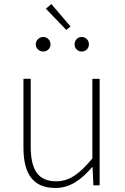

<svg xmlns="http://www.w3.org/2000/svg" viewBox="-20 -917 617 950"><path d="M255 13C328 13 383 -29 436 -90H438L442 0H473V-527H437V-133C372 -55 323 -20 258 -20C169 -20 132 -76 132 -192V-527H96V-188C96 -51 147 13 255 13ZM308 -769 329 -786 234 -897 207 -874ZM194 -662C214 -662 230 -678 230 -697C230 -718 214 -734 194 -734C174 -734 157 -718 157 -697C157 -678 174 -662 194 -662ZM384 -662C405 -662 420 -678 420 -697C420 -718 405 -734 384 -734C364 -734 349 -718 349 -697C349 -678 364 -662 384 -662Z"/></svg>

Font: Genne Gothic ExtraLight
Style: Regular
Weight: 250
Designer: Ryoko NISHIZUKA (kana & ideographs); Paul D. Hunt (Latin, Greek & Cyrillic); Wenlong ZHANG (bopomofo); Sandoll Communica
Foundry: Adobe Systems Incorporated
Version: Version 1.004;PS 1.004;hotconv 16.6.51;makeotf.lib2.5.65220